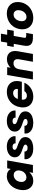

<svg xmlns="http://www.w3.org/2000/svg" viewBox="1692 -2426 742 4166"><g transform="rotate(-90 2063.0 -343.0)"><path d="M26.9 -279.8Q42 -365.7 86.4 -431.4Q130.9 -497.1 192.6 -531.5Q254.4 -565.9 323.2 -565.9Q382.3 -565.9 422.4 -542Q462.4 -518.1 480 -479L494.1 -558.1H665L565.9 0H395L410.2 -79.1Q377.9 -40 329.1 -16.1Q280.3 7.8 221.2 7.8Q116.7 7.8 60.5 -71.5Q4.4 -150.9 26.9 -279.8ZM347.2 -417Q296.4 -417 254.2 -380.4Q211.9 -343.8 201.2 -279.8Q189.5 -215.8 218.3 -178.5Q247.1 -141.1 297.9 -141.1Q349.1 -141.1 391.1 -178Q433.1 -214.8 444.8 -278.8Q456.5 -342.8 427.5 -379.9Q398.4 -417 347.2 -417Z M1171.9 -165Q1171.9 -111.3 1139.2 -71.8Q1106.4 -32.2 1050 -12.2Q993.7 7.8 921.9 7.8Q850.1 7.8 794.9 -16.1Q739.7 -40 711.9 -84Q684.1 -127.9 692.9 -183.1H857.9Q856 -151.9 876.5 -133.5Q897 -115.2 934.6 -115.2Q966.3 -115.2 987.5 -127.4Q1008.8 -139.6 1008.8 -161.1Q1008.8 -175.3 996.8 -186.8Q984.9 -198.2 965.6 -205.8Q946.3 -213.4 921.4 -222.2Q896.5 -231 870.8 -239.3Q845.2 -247.6 820.3 -261.5Q795.4 -275.4 776.1 -292Q756.8 -308.6 744.9 -335Q732.9 -361.3 732.9 -394Q732.9 -469.2 796.9 -517.6Q860.8 -565.9 964.8 -565.9Q1073.2 -565.9 1135.5 -512.2Q1197.8 -458.5 1190.9 -376H1035.6Q1038.1 -406.2 1018.1 -424.1Q998 -441.9 960.9 -441.9Q931.6 -441.9 913.1 -429.7Q894.5 -417.5 894.5 -397Q894.5 -380.4 909.9 -367.4Q925.3 -354.5 949.7 -345Q974.1 -335.4 1003.7 -325.7Q1033.2 -315.9 1062.7 -302.5Q1092.3 -289.1 1116.7 -272Q1141.1 -254.9 1156.5 -227.5Q1171.9 -200.2 1171.9 -165Z M1729.5 -165Q1729.5 -111.3 1696.8 -71.8Q1664.1 -32.2 1607.7 -12.2Q1551.3 7.8 1479.5 7.8Q1407.7 7.8 1352.5 -16.1Q1297.4 -40 1269.5 -84Q1241.7 -127.9 1250.5 -183.1H1415.5Q1413.6 -151.9 1434.1 -133.5Q1454.6 -115.2 1492.2 -115.2Q1523.9 -115.2 1545.2 -127.4Q1566.4 -139.6 1566.4 -161.1Q1566.4 -175.3 1554.4 -186.8Q1542.5 -198.2 1523.2 -205.8Q1503.9 -213.4 1479 -222.2Q1454.1 -231 1428.5 -239.3Q1402.8 -247.6 1377.9 -261.5Q1353 -275.4 1333.7 -292Q1314.5 -308.6 1302.5 -335Q1290.5 -361.3 1290.5 -394Q1290.5 -469.2 1354.5 -517.6Q1418.5 -565.9 1522.5 -565.9Q1630.9 -565.9 1693.1 -512.2Q1755.4 -458.5 1748.5 -376H1593.3Q1595.7 -406.2 1575.7 -424.1Q1555.7 -441.9 1518.6 -441.9Q1489.3 -441.9 1470.7 -429.7Q1452.1 -417.5 1452.1 -397Q1452.1 -380.4 1467.5 -367.4Q1482.9 -354.5 1507.3 -345Q1531.7 -335.4 1561.3 -325.7Q1590.8 -315.9 1620.4 -302.5Q1649.9 -289.1 1674.3 -272Q1698.7 -254.9 1714.1 -227.5Q1729.5 -200.2 1729.5 -165Z M2126 -429.2Q2082.5 -429.2 2048.6 -402.6Q2014.6 -376 2000 -327.1H2214.8Q2221.7 -375.5 2196.5 -402.3Q2171.4 -429.2 2126 -429.2ZM2351.1 -185.1Q2314.9 -100.6 2234.1 -46.4Q2153.3 7.8 2051.8 7.8Q1969.7 7.8 1912.1 -26.6Q1854.5 -61 1829.8 -126.5Q1805.2 -191.9 1820.8 -278.8Q1843.8 -410.2 1935.3 -488Q2026.9 -565.9 2152.8 -565.9Q2276.4 -565.9 2340.6 -490.2Q2404.8 -414.6 2382.8 -289.1Q2378.9 -267.6 2371.1 -240.2H1983.9Q1978 -186.5 2002.4 -158.7Q2026.9 -130.9 2070.8 -130.9Q2134.3 -130.9 2168.9 -185.1Z M2805.7 0 2859.9 -303.2Q2869.6 -359.4 2845.9 -390.1Q2822.3 -420.9 2773.4 -420.9Q2723.1 -420.9 2689.2 -390.4Q2655.3 -359.9 2645.5 -303.2V-308.1L2591.8 0H2420.9L2518.6 -558.1H2689.5L2676.8 -482.9Q2709.5 -520 2757.3 -542Q2805.2 -564 2859.9 -564Q2958.5 -564 3006.1 -500.7Q3053.7 -437.5 3033.7 -326.2L2975.6 0Z M3155.3 -193.8 3195.3 -416H3127.4L3152.3 -558.1H3220.7L3244.6 -693.8H3415.5L3391.6 -558.1H3503.4L3478.5 -416H3366.7L3326.7 -191.9Q3322.8 -166.5 3332.5 -155.8Q3342.3 -145 3370.6 -145H3431.6L3405.3 0H3318.4Q3225.1 0 3181.4 -45.2Q3137.7 -90.3 3155.3 -193.8Z M4102.1 -331.1Q4102.1 -235.4 4056.4 -157.5Q4010.7 -79.6 3931.4 -35.9Q3852.1 7.8 3755.4 7.8Q3645.5 7.8 3577.9 -56.4Q3510.3 -120.6 3510.3 -226.1Q3510.3 -321.3 3554.9 -399.2Q3599.6 -477.1 3678.7 -521.5Q3757.8 -565.9 3855.5 -565.9Q3965.3 -565.9 4033.7 -501.2Q4102.1 -436.5 4102.1 -331.1ZM3686 -241.2Q3686 -191.9 3711.9 -165.5Q3737.8 -139.2 3779.3 -139.2Q3821.8 -139.2 3855.7 -165Q3889.6 -190.9 3907.5 -231Q3925.3 -271 3925.3 -314.9Q3925.3 -365.2 3898.2 -392.1Q3871.1 -418.9 3830.1 -418.9Q3787.6 -418.9 3753.9 -392.8Q3720.2 -366.7 3703.1 -326.4Q3686 -286.1 3686 -241.2Z"/></g></svg>

Font: Poppins
Style: Bold Italic
Weight: 700
Italic angle: -10°
Designer: Ninad Kale (Devanagari), Jonny Pinhorn (Latin)
Foundry: Indian Type Foundry
Version: Version 3.200;PS 1.000;hotconv 16.6.54;makeotf.lib2.5.65590